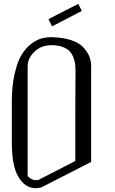

<svg xmlns="http://www.w3.org/2000/svg" viewBox="-20 -987 602 1007"><path d="M390.6 -966.8 409.2 -929.7 252.9 -848.6 234.4 -886.7ZM250 -792Q308.6 -791 351.6 -776.9Q394.5 -762.7 416.5 -739.3Q438.5 -715.8 448.2 -691.4Q458 -667 458 -641.6V-137.7L196.3 -3.9Q176.8 0 167 0Q110.4 0 75.2 -61.5Q42 -118.2 42 -240.2V-453.1Q42 -535.2 56.2 -597.7Q70.3 -660.2 91.3 -696.3Q112.3 -732.4 141.1 -754.9Q169.9 -777.3 195.8 -784.7Q221.7 -792 250 -792ZM250 -750Q196.3 -750 160.6 -715.8Q125 -681.6 125 -638.7V-63.5Q145.5 -42 167 -42Q176.8 -42 180.7 -43L375 -142.6Q375 -303.7 375 -406.2Q375 -508.8 375.5 -537.6Q376 -566.4 376 -584Q376 -601.6 376 -612.3Q376 -634.8 374 -651.4Q372.1 -668 364.3 -687.5Q356.4 -707 343.8 -719.7Q331.1 -732.4 307.1 -741.2Q283.2 -750 250 -750Z"/></svg>

Font: wanta
Style: Medium
Weight: 500
Version: Version 0.91